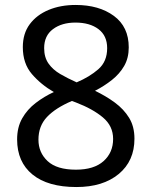

<svg xmlns="http://www.w3.org/2000/svg" viewBox="-20 -744 612 774"><path d="M285 -724Q379 -724 439 -680Q499 -636 499 -553Q499 -510 480.5 -478Q462 -446 431 -421.5Q400 -397 363 -378Q407 -357 443 -330.5Q479 -304 500.5 -269Q522 -234 522 -185Q522 -95 458.5 -42.5Q395 10 288 10Q173 10 111 -40.5Q49 -91 49 -182Q49 -231 69.5 -267Q90 -303 124 -329Q158 -355 197 -373Q145 -403 108.5 -445.5Q72 -488 72 -554Q72 -609 100 -646.5Q128 -684 176 -704Q224 -724 285 -724ZM284 -653Q229 -653 193.5 -626.5Q158 -600 158 -550Q158 -513 175.5 -488Q193 -463 223 -445.5Q253 -428 289 -412Q341 -434 376.5 -465Q412 -496 412 -550Q412 -600 377 -626.5Q342 -653 284 -653ZM135 -181Q135 -129 172 -94.5Q209 -60 286 -60Q359 -60 397.5 -94.5Q436 -129 436 -184Q436 -236 395 -270.5Q354 -305 286 -331L270 -337Q204 -309 169.5 -272.5Q135 -236 135 -181Z"/></svg>

Font: Noto Sans Medefaidrin
Style: Regular
Weight: 400
Designer: Dalton Maag Ltd
Foundry: Dalton Maag Ltd
Version: Version 1.002; ttfautohint (v1.8.4.7-5d5b)